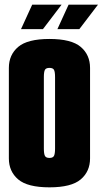

<svg xmlns="http://www.w3.org/2000/svg" viewBox="-20 -795 440 823"><path d="M192 8Q98 8 58 -26Q18 -60 18 -116V-504Q18 -560 58 -594Q98 -628 192 -628Q286 -628 326 -594Q366 -560 366 -504V-116Q366 -60 326 -26Q286 8 192 8ZM192 -118Q207 -118 211.5 -127Q216 -136 216 -158V-464Q216 -487 211.5 -495.5Q207 -504 192 -504Q177 -504 172.5 -495.5Q168 -487 168 -465V-158Q168 -136 172.5 -127Q177 -118 192 -118ZM70 -670 118 -775H244L164 -670ZM226 -670 274 -775H400L320 -670Z"/></svg>

Font: Smooch Sans Thin Black
Style: Regular
Weight: 900
Version: Version 1.010